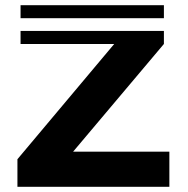

<svg xmlns="http://www.w3.org/2000/svg" viewBox="-20 -718 721 738"><path d="M261 -135H631V0H47V-106L419 -549H59V-599H610V-549ZM610 -698V-648H59V-698Z"/></svg>

Font: Balans
Style: Regular
Weight: 400
Designer: Thomas Breure
Foundry: Thomas Breure
Version: Version 2.001